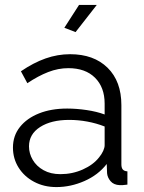

<svg xmlns="http://www.w3.org/2000/svg" viewBox="-20 -750 585 780"><path d="M32.6 -150.4Q32.6 -198.6 60.9 -234.1Q89.1 -269.6 138.5 -289.3Q187.9 -309 253 -309Q290.6 -309 331.9 -302.9Q373.1 -296.8 405.1 -284.9V-329.1Q405.1 -395.3 366 -434.2Q326.9 -473.1 257.7 -473.1Q216.5 -473.1 175.8 -457.3Q135.1 -441.5 91.1 -412L65 -460.4Q115.7 -495.1 164.9 -512.5Q214.2 -529.8 264.8 -529.8Q360.9 -529.8 417 -474.8Q473.1 -419.7 473.1 -322.8V-82.3Q473.1 -68.1 479 -61.3Q484.9 -54.6 497.6 -53.9V0Q486.6 1.4 479.1 2Q471.5 2.5 466.6 2.2Q441.8 1.1 429.1 -14Q416.4 -29.1 415 -46.4L413.6 -83.8Q379 -39.2 323.1 -14.6Q267.2 10 209.1 10Q158.6 10 118.5 -11.4Q78.4 -32.7 55.5 -69.2Q32.6 -105.7 32.6 -150.4ZM382.4 -110.5Q393.2 -123.6 399.2 -136.9Q405.1 -150.2 405.1 -159.9V-236.1Q371.5 -249.3 334.7 -256.1Q297.9 -262.9 260.8 -262.9Q187.9 -262.9 142.8 -233.9Q97.8 -204.9 97.8 -155.4Q97.8 -126.2 113.1 -100.4Q128.3 -74.5 157.1 -58.5Q185.8 -42.5 225.3 -42.5Q274 -42.5 316.4 -61.5Q358.9 -80.5 382.4 -110.5ZM287 -619.6 241.4 -637.2 301.1 -730H373.2Z"/></svg>

Font: Raleway Thin
Style: Regular
Weight: 100
Designer: Matt McInerney, Pablo Impallari, Rodrigo Fuenzalida
Foundry: Matt McInerney, Pablo Impallari, Rodrigo Fuenzalida
Version: Version 4.026